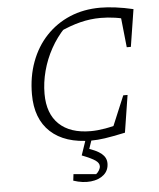

<svg xmlns="http://www.w3.org/2000/svg" viewBox="-59 -711 806 976"><g transform="rotate(-5 344.5 -223.0)"><path d="M386 8Q251 8 178 -59.5Q105 -127 105 -252Q105 -342 133 -417.5Q161 -493 212.5 -547.5Q264 -602 334 -631.5Q404 -661 489 -661Q524 -661 567 -655.5Q610 -650 657 -639L637 -585Q598 -598 560.5 -603.5Q523 -609 486 -609Q434 -609 382 -596Q330 -583 272 -556L301 -575Q259 -531 229.5 -477.5Q200 -424 184.5 -365.5Q169 -307 169 -249Q169 -148 225.5 -94Q282 -40 387 -40Q421 -40 461.5 -47Q502 -54 550 -69L559 -17Q493 -3 455 2.5Q417 8 386 8ZM487 -16 567 -207H589L559 -17ZM606 -449 586 -639H657L627 -449ZM276 203 280 170 395 180Q404 173 410.5 162Q417 151 417 141Q417 125 398 111.5Q379 98 330 79L352 43Q408 60 432.5 80.5Q457 101 457 130Q457 166 432 188Q407 210 365.5 214.5Q324 219 276 203ZM361 -12H392L361 79H330Z"/></g></svg>

Font: Piazzolla Thin ExtraLight
Style: Italic
Weight: 250
Italic angle: -11.3°
Version: Version 2.005